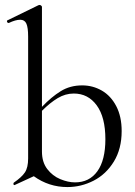

<svg xmlns="http://www.w3.org/2000/svg" viewBox="-20 -745 549 778"><path d="M473 -214Q473 -142 441.5 -90.5Q410 -39 359.5 -13Q309 13 253 13Q178 13 117 -31L41 4L39 5Q35 5 34.5 1Q34 -3 36 -5Q68 -27 81 -46.5Q94 -66 94 -103V-597Q94 -633 87 -649Q80 -665 62 -665Q43 -665 16 -652H14Q10 -652 8.5 -657Q7 -662 11 -663L136 -724L141 -725Q143 -725 146.5 -722.5Q150 -720 150 -717V-312Q188 -352 226 -375.5Q264 -399 313 -399Q356 -399 392.5 -378Q429 -357 451 -315Q473 -273 473 -214ZM407 -181Q407 -270 372 -318Q337 -366 279 -366Q245 -366 214 -347.5Q183 -329 150 -296V-131Q150 -88 171.5 -60Q193 -32 224.5 -19Q256 -6 284 -6Q342 -6 374.5 -51Q407 -96 407 -181Z"/></svg>

Font: Cormorant Garamond
Style: Regular
Weight: 400
Designer: Christian Thalmann (Catharsis Fonts)
Version: Version 3.000